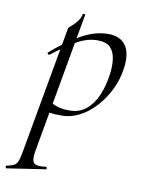

<svg xmlns="http://www.w3.org/2000/svg" viewBox="-147 -520 636 855"><g transform="rotate(10 171.5 -93.0)"><path d="M-57.4 275Q-61.2 276 -62.3 270Q-63.4 264 -59.4 263Q-37 258.8 -25.9 252.7Q-14.8 246.6 -9 231.1Q-3.2 215.6 1.8 185L103.8 -386Q103.8 -389 111 -395.1Q118.2 -401.2 127.9 -410.4Q137.6 -419.6 145.9 -431.9Q154.2 -444.2 157.4 -459.2Q158.6 -463.2 164 -462.2Q169.4 -461.2 168.4 -457.2L55.4 178Q48.4 218.6 59.9 231Q71.4 243.4 112.8 237.8Q116.8 236.2 118.4 242Q120 247.8 115 248.8ZM145 1Q108 1 89.5 -2Q71 -5 57 -8L67 -60.4Q86.4 -46.8 111.4 -37.1Q136.4 -27.4 173.2 -27.4Q217.6 -27.4 248.2 -52.5Q278.8 -77.6 297.7 -121.4Q316.6 -165.2 323.4 -220Q328.2 -254.4 324.3 -285.6Q320.4 -316.8 302.3 -336.8Q284.2 -356.8 243.2 -356.8Q196.8 -356.8 150.2 -330.1Q103.6 -303.4 42.4 -256Q39.2 -254.4 35.3 -259Q31.4 -263.6 34.6 -265.2Q94.6 -318.2 159.1 -355.6Q223.6 -393 285 -393Q341 -393 365.4 -357Q389.8 -321 379.8 -253Q372.8 -202 350.1 -156Q327.4 -110 294.7 -74.5Q262 -39 223.2 -19Q184.4 1 145 1Z"/></g></svg>

Font: Cormorant Light
Style: Italic
Weight: 300
Italic angle: -10°
Designer: Christian Thalmann (Catharsis Fonts)
Foundry: Catharsis Fonts
Version: Version 4.000